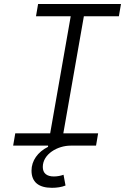

<svg xmlns="http://www.w3.org/2000/svg" viewBox="-20 -713 626 940"><path d="M234.4 206.5C258.3 206.5 281.7 203.1 300.8 195.3L291 142.6C277.8 147.5 261.2 150.9 243.7 150.9C208.5 150.9 189.5 134.8 189.5 104.5C189.5 41 262.2 0 325.7 0H450.2L460.4 -60.1H290L390.6 -633.3H562L572.3 -693.4H166.5L156.2 -633.3H326.2L225.6 -60.1H54.7L44.4 0H215.3V5.9C164.6 30.8 134.3 74.2 134.3 122.1C134.3 177.7 168.5 206.5 234.4 206.5Z"/></svg>

Font: Cascadia Mono PL Light
Style: Italic
Weight: 300
Italic angle: -10°
Monospace: yes
Designer: Aaron Bell
Foundry: Saja Typeworks
Version: Version 2404.023